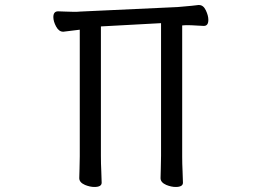

<svg xmlns="http://www.w3.org/2000/svg" viewBox="-20 -732 1040 763"><path d="M720 -632 704 -631V-110Q704 -80 705.5 -51.5Q707 -23 707 -6Q707 11 678 11Q661 11 641 3Q618 -7 618 -24Q618 -36 619 -61.5Q620 -87 620 -113V-640L381 -627V-112Q381 -81 382.5 -52Q384 -23 384 -6Q384 11 355 11Q338 11 318 3Q295 -7 295 -24Q295 -35 296 -60.5Q297 -86 297 -111V-614Q278 -612 260.5 -609.5Q243 -607 232 -606H231Q214 -606 203 -626.5Q192 -647 192 -664Q192 -687 211 -687Q219 -687 239 -686Q259 -685 274.5 -685Q290 -685 298 -686L686 -704Q757 -710 768 -712H769H771Q788 -712 798 -691Q808 -670 808 -653Q808 -629 790 -629Q780 -629 761 -630.5Q742 -632 720 -632Z"/></svg>

Font: Moon Stars Kai HW
Style: Bold
Weight: 700
Designer: GuiWonder
Version: Version 1.101